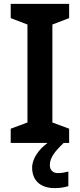

<svg xmlns="http://www.w3.org/2000/svg" viewBox="-20 -734 410 986"><path d="M236 113C236 76 262 43 307 0H335V-73L249 -105V-608L335 -641V-714H35V-641L121 -608V-105L35 -73V0H224C181 32 145 79 145 127C145 191 186 232 260 232C290 232 310 228 331 222V147C318 150 299 155 278 155C253 155 236 141 236 113Z"/></svg>

Font: Noto Sans Sinhala SemiBold
Style: Regular
Weight: 600
Designer: Jelle Bosma - Monotype Design Team
Foundry: Monotype Imaging Inc.
Version: Version 2.006